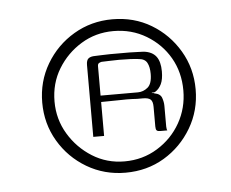

<svg xmlns="http://www.w3.org/2000/svg" viewBox="-35 -630 469 389"><g transform="rotate(-5 200.0 -435.0)"><path d="M75 -435Q75 -399 93 -369Q111 -339 140.5 -320.5Q170 -302 206 -302Q243 -302 273 -320.5Q303 -339 320 -369Q337 -399 337 -435Q337 -472 320 -501.5Q303 -531 273 -549Q243 -567 206 -567Q170 -567 140.5 -549Q111 -531 93 -501.5Q75 -472 75 -435ZM50 -435Q50 -478 71 -513.5Q92 -549 127.5 -570Q163 -591 206 -591Q250 -591 285 -570Q320 -549 341 -513.5Q362 -478 362 -435Q362 -392 341 -356.5Q320 -321 285 -300Q250 -279 206 -279Q163 -279 127.5 -300Q92 -321 71 -356.5Q50 -392 50 -435ZM242 -426Q242 -426 232.5 -426.5Q223 -427 206 -426.5Q189 -426 169 -426V-357H147V-503Q147 -513 151.5 -516.5Q156 -520 165 -520Q170 -520 178 -520.5Q186 -521 195.5 -521Q205 -521 215 -521Q225 -521 234.5 -521Q244 -521 251.5 -520.5Q259 -520 264 -520Q281 -518 289 -507.5Q297 -497 297 -477Q297 -461 292.5 -451.5Q288 -442 280 -437Q278 -436 276 -436Q274 -436 273 -436V-435Q273 -435 275 -435Q277 -435 278 -434Q290 -432 293 -423.5Q296 -415 296 -407V-365Q296 -363 296.5 -360Q297 -357 298 -357H283Q278 -357 276 -359Q274 -361 274 -367V-407Q274 -418 269.5 -422Q265 -426 254 -426ZM169 -439Q174 -439 184.5 -439Q195 -439 207 -439Q219 -439 229.5 -439Q240 -439 245 -439Q256 -439 265 -446.5Q274 -454 274 -474Q274 -488 269.5 -496.5Q265 -505 253 -506Q246 -507 235 -507.5Q224 -508 212.5 -508Q201 -508 191.5 -507.5Q182 -507 177 -507Q176 -507 172.5 -505.5Q169 -504 169 -499Z"/></g></svg>

Font: Genos Thin
Style: Regular
Weight: 400
Version: Version 1.010